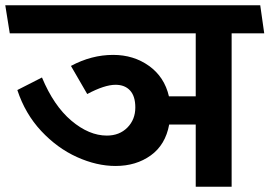

<svg xmlns="http://www.w3.org/2000/svg" viewBox="-46 -711 1026 731"><path d="M835.9 0H699.2V-236.8H598.1Q584 -159.7 528.1 -119.4Q472.2 -79.1 394 -79.1Q322.3 -79.1 247.1 -113Q171.9 -147 110.8 -212.4Q49.8 -277.8 20 -368.2L113.8 -416Q158.7 -308.1 225.8 -251.5Q293 -194.8 360.8 -194.8Q408.7 -194.8 439 -225.3Q469.2 -255.9 469.2 -301.8Q469.2 -344.7 449.2 -366.5Q429.2 -388.2 394 -388.2Q352.1 -388.2 286.1 -353L224.1 -460Q302.2 -502 384.8 -502Q462.9 -502 521.5 -460Q580.1 -418 597.2 -344.2H699.2V-584H-8.8L-25.9 -690.9H944.8L960 -584H835.9Z"/></svg>

Font: Kadwa
Style: Bold
Weight: 700
Designer: Sol Matas
Foundry: Sol Matas
Version: Version 1.001;PS 001.000;hotconv 1.0.70;makeotf.lib2.5.58329